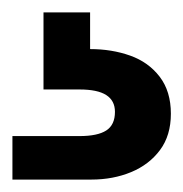

<svg xmlns="http://www.w3.org/2000/svg" viewBox="-20 -27 295 309"><path d="M0 262V192H108Q137 192 151 183Q165 174 165 153Q165 135 151 126Q137 117 108 117H50V-7H125V52Q160 52 189.5 62.5Q219 73 237 96.5Q255 120 255 156Q255 191 237.5 214.5Q220 238 191 250Q162 262 127 262Z"/></svg>

Font: DM Sans 10pt SemiBold
Style: Regular
Weight: 600
Version: Version 4.004;gftools[0.9.30]